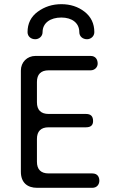

<svg xmlns="http://www.w3.org/2000/svg" viewBox="-20 -900 544 920"><path d="M274 -880C231 -880 194 -868 161 -844C128 -820 112 -787 112 -746C112 -725 129 -712 149 -712C166 -712 184 -725 184 -746C184 -790 221 -816 274 -816C325 -816 360 -790 360 -746C360 -725 377 -712 397 -712C414 -712 432 -725 432 -746C432 -787 416 -820 385 -844C354 -868 317 -880 274 -880ZM422 0C446 0 456 -18 456 -34C456 -50 449 -69 422 -69H213C176 -69 157 -88 157 -125V-234C157 -271 176 -290 213 -290H392C415 -290 426 -300 426 -320C426 -343 415 -354 392 -354H213C176 -354 157 -373 157 -410V-507C157 -544 176 -563 213 -563H414C434 -563 448 -578 448 -595C448 -615 438 -632 414 -632H150C110 -632 80 -602 80 -562V-77C80 -25 111 0 158 0Z"/></svg>

Font: Dongle Light
Style: Regular
Weight: 300
Designer: Yanghee Ryu
Foundry: Yanghee Ryu
Version: Version 2.000